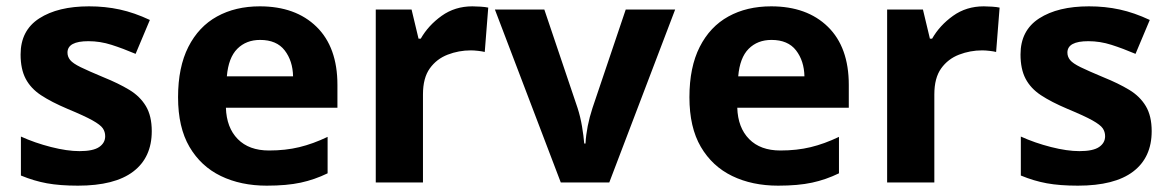

<svg xmlns="http://www.w3.org/2000/svg" viewBox="-20 -576 3693 606"><path d="M459 -162Q459 -79 400.5 -34.5Q342 10 226 10Q169 10 128 2.5Q87 -5 46 -22V-145Q90 -125 141 -112Q192 -99 231 -99Q274 -99 293 -112Q312 -125 312 -146Q312 -160 304.5 -171Q297 -182 272 -196Q247 -210 194 -232Q142 -254 109.5 -275.5Q77 -297 61 -327.5Q45 -358 45 -404Q45 -480 104 -518Q163 -556 261 -556Q312 -556 358 -546Q404 -536 453 -513L408 -406Q368 -423 332 -434.5Q296 -446 259 -446Q193 -446 193 -410Q193 -397 201.5 -386.5Q210 -376 234.5 -364Q259 -352 307 -332Q354 -313 388 -292.5Q422 -272 440.5 -241Q459 -210 459 -162Z M800 -556Q913 -556 979 -491.5Q1045 -427 1045 -308V-236H693Q695 -173 730.5 -137Q766 -101 829 -101Q881 -101 924.5 -111.5Q968 -122 1014 -144V-29Q973 -9 929 0.5Q885 10 822 10Q740 10 677 -20.5Q614 -51 578 -112.5Q542 -174 542 -269Q542 -364 574.5 -428Q607 -492 665 -524Q723 -556 800 -556ZM801 -450Q757 -450 729 -422Q701 -394 696 -335H905Q904 -384 878.5 -417Q853 -450 801 -450Z M1471 -556Q1482 -556 1497 -555Q1512 -554 1521 -552L1510 -412Q1502 -414 1489 -415.5Q1476 -417 1466 -417Q1428 -417 1393 -403.5Q1358 -390 1336.5 -360Q1315 -330 1315 -278V0H1166V-546H1279L1301 -454H1308Q1332 -496 1374 -526Q1416 -556 1471 -556Z M1750 0 1542 -546H1698L1803 -235Q1812 -207 1817 -177Q1822 -147 1824 -123H1828Q1831 -177 1850 -235L1955 -546H2111L1903 0Z M2414 -556Q2527 -556 2593 -491.5Q2659 -427 2659 -308V-236H2307Q2309 -173 2344.5 -137Q2380 -101 2443 -101Q2495 -101 2538.5 -111.5Q2582 -122 2628 -144V-29Q2587 -9 2543 0.5Q2499 10 2436 10Q2354 10 2291 -20.5Q2228 -51 2192 -112.5Q2156 -174 2156 -269Q2156 -364 2188.5 -428Q2221 -492 2279 -524Q2337 -556 2414 -556ZM2415 -450Q2371 -450 2343 -422Q2315 -394 2310 -335H2519Q2518 -384 2492.5 -417Q2467 -450 2415 -450Z M3085 -556Q3096 -556 3111 -555Q3126 -554 3135 -552L3124 -412Q3116 -414 3103 -415.5Q3090 -417 3080 -417Q3042 -417 3007 -403.5Q2972 -390 2950.5 -360Q2929 -330 2929 -278V0H2780V-546H2893L2915 -454H2922Q2946 -496 2988 -526Q3030 -556 3085 -556Z M3615 -162Q3615 -79 3556.5 -34.5Q3498 10 3382 10Q3325 10 3284 2.5Q3243 -5 3202 -22V-145Q3246 -125 3297 -112Q3348 -99 3387 -99Q3430 -99 3449 -112Q3468 -125 3468 -146Q3468 -160 3460.5 -171Q3453 -182 3428 -196Q3403 -210 3350 -232Q3298 -254 3265.5 -275.5Q3233 -297 3217 -327.5Q3201 -358 3201 -404Q3201 -480 3260 -518Q3319 -556 3417 -556Q3468 -556 3514 -546Q3560 -536 3609 -513L3564 -406Q3524 -423 3488 -434.5Q3452 -446 3415 -446Q3349 -446 3349 -410Q3349 -397 3357.5 -386.5Q3366 -376 3390.5 -364Q3415 -352 3463 -332Q3510 -313 3544 -292.5Q3578 -272 3596.5 -241Q3615 -210 3615 -162Z"/></svg>

Font: Noto Sans
Style: Bold
Weight: 700
Designer: Monotype Design Team
Foundry: Monotype Imaging Inc.
Version: Version 2.000;GOOG;noto-source:20170915:90ef993387c0; ttfaut